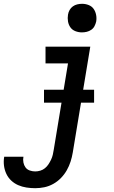

<svg xmlns="http://www.w3.org/2000/svg" viewBox="-80 -765 600 1008"><path d="M105 223Q82 223 59 219.5Q36 216 15.5 207Q-5 198 -21 183Q-37 168 -46.5 148Q-56 128 -59 105Q-62 82 -58 58H43Q40 74 43 88.5Q46 103 54 114Q62 125 76 130Q90 135 105 135Q118 135 131.5 131Q145 127 156 118Q167 109 174.5 97.5Q182 86 188 73.5Q194 61 197 48Q200 35 202 22L277 -432H159V-520H394L302 36Q298 60 290.5 83.5Q283 107 270.5 129Q258 151 240 169.5Q222 188 199.5 200.5Q177 213 153 218Q129 223 105 223ZM350 -595Q332 -595 315.5 -601.5Q299 -608 289.5 -621.5Q280 -635 277 -652.5Q274 -670 277 -688Q279 -701 285.5 -712.5Q292 -724 302.5 -731.5Q313 -739 325.5 -742Q338 -745 351 -745Q369 -745 385.5 -738.5Q402 -732 411.5 -718.5Q421 -705 424.5 -687.5Q428 -670 425 -652Q422 -639 416 -627.5Q410 -616 399 -608.5Q388 -601 375.5 -598Q363 -595 350 -595ZM414 -226H151V-294H414Z"/></svg>

Font: Iosevka Curly Slab Semibold
Style: Italic
Weight: 600
Italic angle: -9°
Monospace: yes
Designer: Belleve Invis
Foundry: Belleve Invis
Version: Version 22.1.2; ttfautohint (v1.8.4)